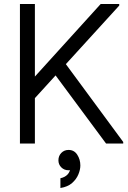

<svg xmlns="http://www.w3.org/2000/svg" viewBox="-20 -720 643 963"><path d="M116 -185V-293L485 -700H578V-692ZM80 0V-700H155V0ZM512 0 243 -363 298 -415 598 -8V0ZM283 223V174Q306 169 319 155Q332 141 332 123Q332 107 328 98L359 80Q362 90 362 100Q362 115 354 122Q346 129 337 131.5Q328 134 324 134Q302 134 287.5 119.5Q273 105 273 84Q273 62 287.5 47Q302 32 324 32Q352 32 367.5 56Q383 80 383 110Q383 131 373 155Q363 179 341.5 198Q320 217 283 223Z"/></svg>

Font: Fustat
Style: Regular
Weight: 400
Designer: Mohamed Gaber, Khaled Hosny, Laura Garcia Mut
Foundry: Kief Type Foundry, Alif Type Foundry, Hard Type Foundry
Version: Version 1.007